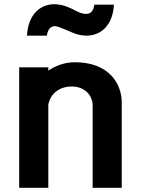

<svg xmlns="http://www.w3.org/2000/svg" viewBox="-20 -837 667 910"><path d="M419 -337V53H557V-351C557 -443 494 -542 335 -542C287 -542 244 -526 209 -502V-518H71V53H209V-341C219 -394 262 -427 320 -427C382 -427 419 -385 419 -337ZM520 -815H427C423 -783 408 -771 388 -771C377 -771 366 -774 354 -779C337 -786 320 -797 303 -803C281 -812 259 -817 238 -817C170 -817 113 -768 108 -668H202C207 -700 221 -713 240 -713C249 -713 259 -710 327 -681C348 -672 370 -668 390 -668C458 -668 515 -717 520 -815Z"/></svg>

Font: LINE Seed JP_OTF Bold
Style: Regular
Weight: 700
Designer: LINE & Fontrix & Fontworks
Version: Version 1.009